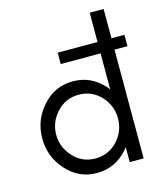

<svg xmlns="http://www.w3.org/2000/svg" viewBox="-113 -835 796 931"><g transform="rotate(-15 285.0 -370.0)"><path d="M425 0V-75L413 -60Q350 10 259 10Q168 10 106 -60Q45 -128 45 -220Q45 -312 106 -380Q168 -450 259 -450Q350 -450 413 -380L425 -365V-546H225V-603H425V-750H495V-603H560V-546H495V0ZM381 -332Q336 -380 270 -380Q204 -380 160 -332Q115 -284 115 -220Q115 -156 160 -108Q204 -60 270 -60Q336 -60 381 -108Q425 -156 425 -220Q425 -284 381 -332Z"/></g></svg>

Font: Glacial Indifference
Style: Regular
Weight: 400
Designer: Alfredo Marco Pradil
Version: Version 1.00